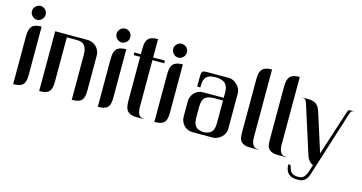

<svg xmlns="http://www.w3.org/2000/svg" viewBox="-88 -1112 3147 1668"><g transform="rotate(15 1486.0 -278.0)"><path d="M105 -717.8Q117.2 -717.8 128.4 -712.9Q139.6 -708 147.9 -699.7Q156.2 -691.4 161.1 -680.2Q166 -668.9 166 -656.2Q166 -643.6 161.1 -632.1Q156.2 -620.6 147.9 -612.1Q139.6 -603.5 128.4 -598.4Q117.2 -593.3 105 -593.3Q92.3 -593.3 81.1 -598.4Q69.8 -603.5 61.3 -612.1Q52.7 -620.6 47.6 -632.1Q42.5 -643.6 42.5 -656.2Q42.5 -668.5 47.6 -679.7Q52.7 -690.9 61.3 -699.5Q69.8 -708 81.1 -712.9Q92.3 -717.8 105 -717.8ZM159.2 -113.3Q159.2 -81.5 154.1 -59.8Q148.9 -38.1 136.5 -24.9Q124 -11.7 102.8 -5.9Q81.5 0 49.3 0V-430.2Q49.3 -462.9 55.2 -485.1Q61 -507.3 74 -521Q86.9 -534.7 107.9 -540.8Q128.9 -546.9 159.2 -546.9Z M576.2 -538.1Q598.1 -538.1 618.2 -529.5Q638.2 -521 653.3 -506.1Q668.5 -491.2 677.5 -471.2Q686.5 -451.2 686.5 -428.7V-114.3Q686.5 -82.5 681.4 -60.5Q676.3 -38.6 663.8 -25.1Q651.4 -11.7 629.9 -5.9Q608.4 0 576.2 0V-405.3Q576.2 -461.4 554.4 -487.3Q532.7 -513.2 485.4 -513.2H394.5V-114.3Q394.5 -82.5 389.4 -60.5Q384.3 -38.6 371.3 -25.1Q358.4 -11.7 336.9 -5.9Q315.4 0 283.2 0V-538.1H485.4H576.2Z M866.2 -717.8Q878.4 -717.8 889.6 -712.9Q900.9 -708 909.2 -699.7Q917.5 -691.4 922.4 -680.2Q927.2 -668.9 927.2 -656.2Q927.2 -643.6 922.4 -632.1Q917.5 -620.6 909.2 -612.1Q900.9 -603.5 889.6 -598.4Q878.4 -593.3 866.2 -593.3Q853.5 -593.3 842.3 -598.4Q831.1 -603.5 822.5 -612.1Q814 -620.6 808.8 -632.1Q803.7 -643.6 803.7 -656.2Q803.7 -668.5 808.8 -679.7Q814 -690.9 822.5 -699.5Q831.1 -708 842.3 -712.9Q853.5 -717.8 866.2 -717.8ZM920.4 -113.3Q920.4 -81.5 915.3 -59.8Q910.2 -38.1 897.7 -24.9Q885.3 -11.7 864 -5.9Q842.8 0 810.5 0V-430.2Q810.5 -462.9 816.4 -485.1Q822.3 -507.3 835.2 -521Q848.1 -534.7 869.1 -540.8Q890.1 -546.9 920.4 -546.9Z M1164.1 -131.8Q1164.1 -120.1 1163.8 -106Q1163.6 -91.8 1164.6 -77.4Q1165.5 -63 1168.5 -49.6Q1171.4 -36.1 1178 -25.6Q1184.6 -15.1 1195.3 -8.8Q1206.1 -2.4 1222.2 -2.4Q1224.1 -2.4 1224.1 -1Q1224.1 0 1222.2 0H1164.1Q1126 0 1104 -9.3Q1082 -18.6 1070.8 -35.6Q1059.6 -52.7 1056.6 -77.1Q1053.7 -101.6 1053.7 -131.8V-514.2H995.6V-538.1H1053.7V-586.9Q1053.7 -619.6 1059.3 -642.1Q1064.9 -664.6 1078.1 -678.2Q1091.3 -691.9 1112.3 -697.8Q1133.3 -703.6 1164.1 -703.6V-538.1H1270V-514.2H1164.1Z M1375 -717.8Q1387.2 -717.8 1398.4 -712.9Q1409.7 -708 1418 -699.7Q1426.3 -691.4 1431.2 -680.2Q1436 -668.9 1436 -656.2Q1436 -643.6 1431.2 -632.1Q1426.3 -620.6 1418 -612.1Q1409.7 -603.5 1398.4 -598.4Q1387.2 -593.3 1375 -593.3Q1362.3 -593.3 1351.1 -598.4Q1339.8 -603.5 1331.3 -612.1Q1322.8 -620.6 1317.6 -632.1Q1312.5 -643.6 1312.5 -656.2Q1312.5 -668.5 1317.6 -679.7Q1322.8 -690.9 1331.3 -699.5Q1339.8 -708 1351.1 -712.9Q1362.3 -717.8 1375 -717.8ZM1429.2 -113.3Q1429.2 -81.5 1424.1 -59.8Q1418.9 -38.1 1406.5 -24.9Q1394 -11.7 1372.8 -5.9Q1351.6 0 1319.3 0V-430.2Q1319.3 -462.9 1325.2 -485.1Q1331.1 -507.3 1344 -521Q1356.9 -534.7 1377.9 -540.8Q1398.9 -546.9 1429.2 -546.9Z M1847.2 -358.4V-404.8Q1847.2 -462.9 1819.3 -487.8Q1791.5 -512.7 1733.4 -512.7Q1704.6 -512.7 1684.3 -507.1Q1664.1 -501.5 1651.4 -488.5Q1638.7 -475.6 1633.1 -455.1Q1627.4 -434.6 1627.4 -404.8V-393.1H1599.1V-473.1Q1599.1 -495.6 1600.6 -508.3Q1602.1 -521 1607.9 -527.3Q1613.8 -533.7 1625.2 -535.4Q1636.7 -537.1 1657.2 -537.1H1847.2Q1867.2 -537.1 1886.5 -527.6Q1905.8 -518.1 1921.1 -502.7Q1936.5 -487.3 1945.8 -467.8Q1955.1 -448.2 1955.1 -428.2V-109.4Q1955.1 -87.4 1946.3 -68.1Q1937.5 -48.8 1922.4 -34.2Q1907.2 -19.5 1887.7 -10.5Q1868.2 -1.5 1847.2 0H1661.1Q1638.7 0 1619.1 -8.5Q1599.6 -17.1 1585 -32Q1570.3 -46.9 1561.8 -66.9Q1553.2 -86.9 1553.2 -109.4V-249.5Q1553.2 -272 1561.8 -291.7Q1570.3 -311.5 1585 -326.4Q1599.6 -341.3 1619.1 -349.9Q1638.7 -358.4 1661.1 -358.4ZM1847.2 -334H1772.5Q1741.7 -334 1720.5 -328.4Q1699.2 -322.8 1686 -310.1Q1672.9 -297.4 1667 -276.6Q1661.1 -255.9 1661.1 -226.1V-133.3Q1661.1 -105.5 1666 -85.9Q1670.9 -66.4 1681.6 -53.5Q1692.4 -40.5 1709.7 -33.7Q1727.1 -26.9 1752 -24.9Q1778.3 -26.4 1796.4 -33Q1814.5 -39.6 1825.9 -52.5Q1837.4 -65.4 1842.3 -85.2Q1847.2 -105 1847.2 -133.3Z M2189 -704.6V-133.3Q2189 -112.8 2189 -89.8Q2189 -66.9 2194.6 -47.6Q2200.2 -28.3 2213.6 -15.6Q2227.1 -2.9 2253.4 -2.9Q2254.9 -2.9 2254.9 -1.5Q2254.9 0 2253.4 0H2187.5Q2149.4 0 2127.7 -8.5Q2106 -17.1 2095 -32Q2084 -46.9 2081.3 -66.9Q2078.6 -86.9 2078.6 -109.4V-587.9Q2078.6 -620.6 2084.5 -643.1Q2090.3 -665.5 2103.3 -679.2Q2116.2 -692.9 2137.2 -698.7Q2158.2 -704.6 2189 -704.6Z M2438.5 -704.6V-133.3Q2438.5 -112.8 2438.5 -89.8Q2438.5 -66.9 2444.1 -47.6Q2449.7 -28.3 2463.1 -15.6Q2476.6 -2.9 2502.9 -2.9Q2504.4 -2.9 2504.4 -1.5Q2504.4 0 2502.9 0H2437Q2398.9 0 2377.2 -8.5Q2355.5 -17.1 2344.5 -32Q2333.5 -46.9 2330.8 -66.9Q2328.1 -86.9 2328.1 -109.4V-587.9Q2328.1 -620.6 2334 -643.1Q2339.8 -665.5 2352.8 -679.2Q2365.7 -692.9 2386.7 -698.7Q2407.7 -704.6 2438.5 -704.6Z M2505.9 -538.1H2551.8Q2580.1 -538.1 2599.6 -533.2Q2619.1 -528.3 2632.6 -517.8Q2646 -507.3 2655.3 -491Q2664.6 -474.6 2671.9 -451.2L2780.8 -108.9L2912.1 -514.6Q2917 -529.8 2922.9 -533.9Q2928.7 -538.1 2940.9 -538.1H2969.7Q2971.7 -538.1 2971.7 -537.1Q2971.7 -536.6 2969.7 -536.6Q2955.6 -536.6 2948.7 -530Q2941.9 -523.4 2937 -509.3L2751 78.6Q2744.1 103.5 2734.1 119.9Q2724.1 136.2 2711.9 145.5Q2699.7 154.8 2686 158.4Q2672.4 162.1 2658.7 162.1H2648.4Q2612.3 162.6 2590.6 151.9Q2568.8 141.1 2557.4 124.8Q2545.9 108.4 2542.2 89.1Q2538.6 69.8 2538.1 53.7Q2544.9 53.7 2549.8 54.2Q2554.7 54.7 2557.9 57.4Q2561 60.1 2563.2 65.2Q2565.4 70.3 2566.9 79.6Q2573.7 109.9 2594.5 124.3Q2615.2 138.7 2657.2 137.2Q2688 136.7 2705.8 111.8Q2723.6 86.9 2735.4 43.9L2747.1 5.4Q2739.7 2.4 2731.4 -2.7Q2723.1 -7.8 2715.1 -16.1Q2707 -24.4 2700 -36.9Q2692.9 -49.3 2687 -66.9L2550.8 -493.2Q2547.4 -503.9 2543.9 -512Q2540.5 -520 2535.9 -525.6Q2531.2 -531.2 2524.2 -533.9Q2517.1 -536.6 2505.9 -536.6Q2504.4 -536.6 2504.4 -537.1Q2504.4 -538.1 2505.9 -538.1Z"/></g></svg>

Font: Unique
Style: Regular
Weight: 400
Designer: Anna Pocius (aka Artmaker)
Foundry: Anna Pocius
Version: Version 1.000 2013 initial release